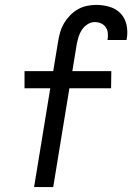

<svg xmlns="http://www.w3.org/2000/svg" viewBox="-20 -763 540 783"><path d="M197 0H119L185 -403H80V-473H197L217 -594Q220 -613 225.5 -632Q231 -651 241 -668Q251 -685 265.5 -700Q280 -715 297.5 -725Q315 -735 334.5 -739Q354 -743 372 -743Q401 -743 427.5 -735Q454 -727 472 -708Q490 -689 496 -661.5Q502 -634 497 -606L496 -600H418L419 -603Q421 -616 419.5 -629.5Q418 -643 410.5 -653Q403 -663 391.5 -668Q380 -673 366 -673Q351 -673 337 -664Q323 -655 314 -641.5Q305 -628 300.5 -613Q296 -598 293 -583L275 -473H434L433 -403H263Z"/></svg>

Font: Iosevka Oblique
Style: Regular
Weight: 400
Italic angle: -9°
Monospace: yes
Designer: Belleve Invis
Foundry: Belleve Invis
Version: Version 32.5.0; ttfautohint (v1.8.4)